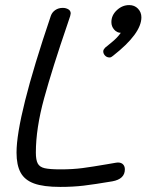

<svg xmlns="http://www.w3.org/2000/svg" viewBox="-20 -734 576 755"><path d="M45 -134Q45 -274 180 -672Q185 -686 197.5 -694.5Q210 -703 227 -703Q239 -703 248.5 -697.5Q258 -692 258 -681Q258 -679 256 -671L246 -641Q186 -466 153.5 -347.5Q121 -229 121 -134Q121 -105 128.5 -91Q136 -77 156 -72.5Q176 -68 218 -68Q266 -68 304 -73Q342 -78 400 -88L435 -94L443 -95Q457 -95 464 -87.5Q471 -80 471 -68Q471 -30 422 -21Q351 -9 309 -4Q267 1 217 1Q151 1 114 -12.5Q77 -26 61 -55.5Q45 -85 45 -134ZM536 -666Q536 -602 425 -515Q423 -514 419.5 -511Q416 -508 411 -508Q400 -508 393 -515.5Q386 -523 386 -532Q386 -538 389.5 -541.5Q393 -545 394 -547Q396 -549 418.5 -567Q441 -585 455 -605Q440 -605 429 -617.5Q418 -630 418 -647Q418 -674 439.5 -694Q461 -714 488 -714Q509 -714 522.5 -700Q536 -686 536 -666Z"/></svg>

Font: Mali
Style: Italic
Weight: 400
Italic angle: -10°
Version: Version 1.000; ttfautohint (v1.6)